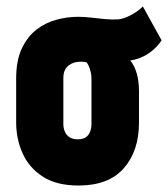

<svg xmlns="http://www.w3.org/2000/svg" viewBox="-20 -564 521 594"><path d="M480 -439 422 -544Q406 -528 383.5 -516.5Q361 -505 345 -504Q325 -503 304 -505Q283 -507 262.5 -509.5Q242 -512 221 -512Q188 -512 154.5 -503Q121 -494 93 -472.5Q65 -451 47.5 -414Q30 -377 30 -321V-185Q30 -134 50 -89.5Q70 -45 112.5 -17.5Q155 10 223 10Q316 10 363 -43.5Q410 -97 410 -185V-282Q410 -313 403 -337Q396 -361 383 -377Q399 -379 416 -386Q433 -393 449.5 -406Q466 -419 480 -439ZM263 -317V-180Q263 -167 258.5 -156Q254 -145 245 -139Q236 -133 220 -133Q205 -133 195 -139.5Q185 -146 180.5 -157Q176 -168 176 -180V-322Q176 -337 180.5 -346.5Q185 -356 193 -362Q201 -368 210 -370.5Q219 -373 227 -373Q231 -373 234.5 -373Q238 -373 241 -372.5Q244 -372 248 -371Q251 -367 253.5 -362Q256 -357 257.5 -352Q259 -347 260.5 -341.5Q262 -336 262.5 -330Q263 -324 263 -317Z"/></svg>

Font: Advent Pro ExtraBold
Style: Regular
Weight: 800
Designer: VivaRado, Andreas Kalpakidis
Foundry: VivaRado, Andreas Kalpakidis
Version: Version 3.000